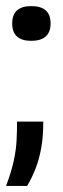

<svg xmlns="http://www.w3.org/2000/svg" viewBox="-25 -478 208 630"><path d="M-5 132Q13 84 20.5 48Q28 12 29.5 -19Q31 -50 31 -79H117Q117 -29 110 9Q103 47 91 77Q79 107 64 132ZM77 -344Q47 -344 31 -358Q15 -372 15 -401Q15 -430 31 -444Q47 -458 77 -458Q109 -458 125 -444Q141 -430 141 -401Q141 -344 77 -344Z"/></svg>

Font: Bricolage Grotesque 72pt
Style: Regular
Weight: 400
Version: Version 1.001;gftools[0.9.33.dev8+g029e19f]